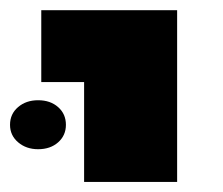

<svg xmlns="http://www.w3.org/2000/svg" viewBox="-58 -611 443 381"><path d="M0 -250ZM108.9 -448.2H23.9V-590.8H293.5V-250H108.9ZM-38.1 -363.3Q-38.1 -384.8 -22.2 -398.4Q-6.3 -412.1 17.6 -412.1Q42 -412.1 57.4 -398.4Q72.8 -384.8 72.8 -363.3Q72.8 -342.3 57.4 -328.6Q42 -314.9 17.6 -314.9Q-5.9 -314.9 -22 -328.6Q-38.1 -342.3 -38.1 -363.3Z"/></svg>

Font: Heebo Black
Style: Regular
Weight: 900
Designer: Oded Ezer
Foundry: Meir Sadan
Version: Version 2.001; ttfautohint (v1.5.14-ce02) -l 8 -r 50 -G 200 